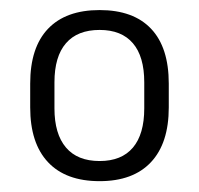

<svg xmlns="http://www.w3.org/2000/svg" viewBox="-20 -666 386 372"><path d="M173 -315Q107.5 -315 73 -351.8Q38.5 -388.5 38.5 -458V-504Q38.5 -574 73 -610.2Q107.5 -646.5 173 -646.5Q238.5 -646.5 272.8 -610.2Q307 -574 307 -504V-458Q307 -388.5 272.5 -351.8Q238 -315 173 -315ZM173 -354Q215.5 -354 237.5 -380Q259.5 -406 259.5 -456V-506.5Q259.5 -556.5 237.5 -582.2Q215.5 -608 173 -608Q130 -608 107.8 -582.2Q85.5 -556.5 85.5 -506.5V-456Q85.5 -406.5 107.8 -380.2Q130 -354 173 -354Z"/></svg>

Font: Anek Devanagari Light
Style: Regular
Weight: 300
Designer: Kailash Malviya (Devanagari) & Yesha Goshar (Latin)
Foundry: Ek Type
Version: Version 1.003